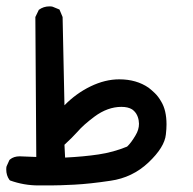

<svg xmlns="http://www.w3.org/2000/svg" viewBox="-82 -392 602 599"><path d="M290 -144.5Q343.8 -144.5 381.8 -118.2Q389.6 -112.3 400.9 -101.6Q412.1 -90.8 420.9 -75.2Q437.5 -47.9 437.5 -3.9Q437.5 9.8 435.5 27.3Q431.6 67.4 380.9 115.2Q331.1 162.1 262.7 171.9Q198.2 181.6 149.9 184.1Q101.6 186.5 76.2 186.5Q50.8 186.5 38.1 186.5Q-7.8 186.5 -50.8 170.9L-52.7 168.9Q-62.5 155.3 -62.5 136.7Q-62.5 129.9 -61.5 127L-52.7 107.4L-50.8 105.5Q-39.1 95.7 -20.5 95.7Q-20.5 95.7 31.2 97.7L28.3 -338.9L39.1 -361.3Q53.7 -372.1 72.3 -372.1Q79.1 -372.1 82 -371.1L103.5 -362.3L113.3 -338.9L119.1 -63.5Q155.3 -100.6 200.7 -122.6Q246.1 -144.5 290 -144.5ZM351.6 -5.9Q351.6 -10.7 350.6 -16.6Q346.7 -39.1 330.1 -50.8Q317.4 -58.6 296.9 -58.6Q253.9 -58.6 212.9 -28.3Q177.7 -2 160.2 18.6Q142.6 38.1 119.1 59.6L121.1 99.6Q179.7 96.7 225.6 89.8Q271.5 83 314.5 65.4Q327.1 53.7 340.8 30.3Q351.6 12.7 351.6 -5.9Z"/></svg>

Font: JasonHandwriting2
Style: SemiBold
Weight: 600
Version: Version 1.04.7